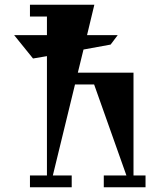

<svg xmlns="http://www.w3.org/2000/svg" viewBox="-20 -794 677 814"><path d="M546 -50H597V0H420V-50H516L379 -436H298L204 -50H284V0H107V-50H179V-556L120 -546L40 -645H179V-724H107V-774H380L349 -645H479L449 -605L334 -584L310 -486H546Z"/></svg>

Font: Chokokutai
Style: Regular
Weight: 400
Designer: 108号,108go
Foundry: Font Zone 108
Version: Version 1.000; ttfautohint (v1.8.3)